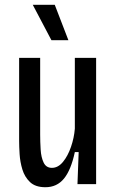

<svg xmlns="http://www.w3.org/2000/svg" viewBox="-20 -770 485 803"><path d="M170 13Q128 13 105.5 -8.5Q83 -30 73.5 -61.5Q64 -93 62 -125.5Q60 -158 60 -180V-528H148V-207Q148 -177 150 -144.5Q152 -112 162.5 -90Q173 -68 197 -68Q223 -68 243.5 -93Q264 -118 277 -156Q290 -194 293 -232V-528H382V0H304L309 -134H293Q277 -59 247.5 -23Q218 13 170 13ZM195 -602 117 -750H209L266 -602Z"/></svg>

Font: Bricolage Grotesque 10pt Condensed
Style: Regular
Weight: 400
Width: 3
Designer: Mathieu Triay
Foundry: Atelier Triay
Version: Version 1.000; ttfautohint (v1.8.4.7-5d5b);gftools[0.9.29]